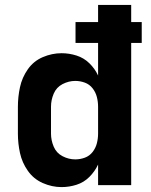

<svg xmlns="http://www.w3.org/2000/svg" viewBox="-20 -755 616 783"><path d="M231 8Q262 8 292 -1.5Q322 -11 344.5 -33.5Q367 -56 380 -84V0H515V-580H558V-665H515V-735H380V-665H288V-580H380V-447Q367 -475 344.5 -497Q322 -519 292 -528.5Q262 -538 231 -538Q192 -538 154.5 -522Q117 -506 93.5 -472.5Q70 -439 61.5 -399.5Q53 -360 53 -320V-210Q53 -170 61.5 -131Q70 -92 93.5 -58.5Q117 -25 154.5 -8.5Q192 8 231 8ZM287 -105Q260 -105 235 -118Q210 -131 199 -157Q188 -183 188 -210V-320Q188 -347 199 -373Q210 -399 235 -412Q260 -425 287 -425Q307 -425 326 -418Q345 -411 357.5 -395Q370 -379 375 -359.5Q380 -340 380 -320V-210Q380 -190 375 -170.5Q370 -151 357.5 -135Q345 -119 326 -112Q307 -105 287 -105Z"/></svg>

Font: Iosevka Sparkle Extrabold
Style: Regular
Weight: 800
Designer: Belleve Invis
Foundry: Belleve Invis
Version: Version 4.5.0; ttfautohint (v1.8.3)